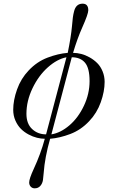

<svg xmlns="http://www.w3.org/2000/svg" viewBox="-20 -744 626 1046"><path d="M260 -12Q310 -20 358 -61Q406 -102 437 -167.5Q468 -233 468 -302Q468 -373 443 -402.5Q418 -432 371 -432ZM52 -146Q52 -198 73 -257Q94 -316 136 -360Q181 -408 239 -430Q297 -452 349 -456Q367 -544 372 -600Q376 -655 383 -680Q393 -724 430 -724Q461 -724 461 -688Q461 -668 428 -594Q402 -536 378 -456Q400 -456 423 -450Q446 -444 469 -431Q492 -418 510 -400Q528 -382 539 -355Q550 -328 550 -298Q550 -246 529 -187Q508 -128 466 -84Q421 -36 363 -14Q305 8 253 12Q224 114 218 198Q216 224 214 237Q211 256 199.5 269Q188 282 169 282Q156 282 147.5 273Q139 264 139 250Q139 230 163 178Q202 94 224 12Q204 12 181.5 6.5Q159 1 135.5 -11.5Q112 -24 94 -42Q76 -60 64 -87Q52 -114 52 -146ZM124 -124Q124 -70 155 -41Q186 -12 231 -12L342 -432Q291 -422 240.5 -377Q190 -332 157 -263Q124 -194 124 -124Z"/></svg>

Font: Old Standard TT
Style: Italic
Weight: 400
Italic angle: -15.2°
Designer: Alexey Kryukov <alexios@thessalonica.org.ru>
Version: Version 2.2